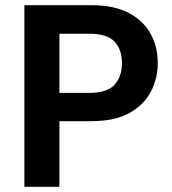

<svg xmlns="http://www.w3.org/2000/svg" viewBox="-20 -720 663 740"><path d="M74 0V-700H332Q419 -700 475.5 -670.5Q532 -641 560 -590.5Q588 -540 588 -476Q588 -417 561 -366Q534 -315 478 -284Q422 -253 332 -253H209V0ZM209 -362H324Q393 -362 421.5 -393.5Q450 -425 450 -476Q450 -529 421.5 -559.5Q393 -590 324 -590H209Z"/></svg>

Font: DM Sans 9pt
Style: Bold
Weight: 700
Designer: Colophon Foundry, Jonny Pinhorn
Foundry: Colophon Foundry
Version: Version 4.004;gftools[0.9.30]